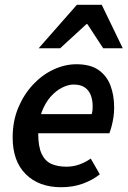

<svg xmlns="http://www.w3.org/2000/svg" viewBox="-20 -772 534 804"><path d="M236 12Q143 12 88 -42.5Q33 -97 33 -196Q33 -265 56.5 -321Q80 -377 118.5 -418Q157 -459 204.5 -481Q252 -503 300 -503Q358 -503 392.5 -479Q427 -455 442.5 -414Q458 -373 458 -322Q458 -300 455 -280.5Q452 -261 447.5 -244Q443 -227 438 -214H111L120 -294H364Q367 -305 367.5 -311.5Q368 -318 368 -328Q368 -352 360.5 -372.5Q353 -393 335.5 -405.5Q318 -418 288 -418Q266 -418 240 -405Q214 -392 191.5 -366.5Q169 -341 154.5 -302.5Q140 -264 140 -214Q140 -158 154.5 -127.5Q169 -97 195.5 -85.5Q222 -74 258 -74Q287 -74 313 -83.5Q339 -93 360 -108L398 -42Q368 -18 327 -3Q286 12 236 12ZM142 -570 302 -752H406L494 -570H412L346 -671H342L232 -570Z"/></svg>

Font: Source Sans 3 SemiBold
Style: Italic
Weight: 600
Italic angle: -11°
Designer: Paul D. Hunt
Foundry: Adobe
Version: Version 3.046;hotconv 1.0.118;makeotfexe 2.5.65603